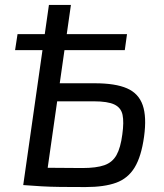

<svg xmlns="http://www.w3.org/2000/svg" viewBox="-20 -749 664 777"><path d="M364 -412Q447 -412 494 -391.5Q541 -371 557.5 -323.5Q574 -276 563 -196Q552 -116 525 -71.5Q498 -27 450 -9.5Q402 8 326 8Q267 8 225 7.5Q183 7 148.5 5Q114 3 75 0L98 -72Q120 -71 177 -70Q234 -69 313 -69Q370 -69 402.5 -80.5Q435 -92 451.5 -121.5Q468 -151 475 -205Q482 -255 476 -284Q470 -313 443 -326Q416 -339 359 -339H137L147 -412ZM267 -729 163 0H74L178 -729ZM41 -546 51 -611H494L485 -546Z"/></svg>

Font: Exo 2
Style: Italic
Weight: 400
Italic angle: -8°
Designer: Natanael Gama
Foundry: Natanael Gama
Version: Version 2.010